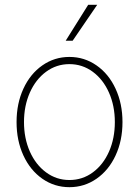

<svg xmlns="http://www.w3.org/2000/svg" viewBox="-20 -778 585 809"><path d="M49.8 -263.7Q49.8 -341.8 78.6 -404.3Q107.4 -466.8 158.4 -502.4Q209.5 -538.1 272.5 -538.1Q335.4 -538.1 386.7 -502.4Q438 -466.8 467 -404.1Q496.1 -341.3 496.1 -263.7Q496.1 -185.5 467 -123Q438 -60.5 386.7 -24.9Q335.4 10.7 272.5 10.7Q209.5 10.7 158.4 -24.9Q107.4 -60.5 78.6 -123Q49.8 -185.5 49.8 -263.7ZM463.9 -263.7Q463.9 -332 439.2 -387.7Q414.6 -443.4 370.8 -475.6Q327.1 -507.8 272.5 -507.8Q217.8 -507.8 174.1 -475.6Q130.4 -443.4 105.7 -387.7Q81.1 -332 81.1 -263.7Q81.1 -195.3 105.7 -139.6Q130.4 -84 174.1 -51.8Q217.8 -19.5 272.5 -19.5Q327.6 -19.5 371.3 -51.8Q415 -84 439.5 -139.6Q463.9 -195.3 463.9 -263.7ZM351.6 -757.8H389.6L286.1 -606.4H256.8Z"/></svg>

Font: Pretendard Std Thin
Style: Regular
Weight: 100
Designer: Base glyphs from Inter by Rasmus Andersson; Hangeul glyphs from Noto Sans CJK(Source Han Sans) by Jang Soo-young and Kan
Foundry: Kil Hyung-jin
Version: Version 1.309